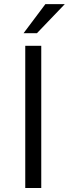

<svg xmlns="http://www.w3.org/2000/svg" viewBox="-20 -934 342 954"><path d="M185 0H105.5V-706.5H185ZM163.5 -769H97L205.5 -913.5H302Z"/></svg>

Font: Acari Sans
Style: Regular
Weight: 400
Designer: Alfredo Marco Pradil and Stefan Peev (font) & Cristiano Sobral (main changes)
Foundry: Alfredo Marco Pradil and Stefan Peev (font) & Cristiano Sobral (main changes)
Version: Version 1.063; ttfautohint (v1.8.3)